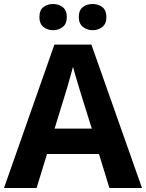

<svg xmlns="http://www.w3.org/2000/svg" viewBox="-20 -940 730 960"><path d="M527 0 475 -170H215L163 0H0L252 -717H437L690 0ZM387 -463Q382 -480 374 -506Q366 -532 358 -559Q350 -586 345 -606Q340 -586 331.5 -556.5Q323 -527 315.5 -500.5Q308 -474 304 -463L253 -297H439ZM177 -854Q177 -889 197 -904.5Q217 -920 245 -920Q273 -920 293.5 -904.5Q314 -889 314 -854Q314 -821 293.5 -805Q273 -789 245 -789Q217 -789 197 -805.5Q177 -822 177 -854ZM374 -854Q374 -889 394 -904.5Q414 -920 443 -920Q471 -920 491.5 -904.5Q512 -889 512 -854Q512 -821 491.5 -805Q471 -789 443 -789Q415 -789 394.5 -805.5Q374 -822 374 -854Z"/></svg>

Font: Noto Sans Nag Mundari
Style: Bold
Weight: 700
Version: Version 1.000